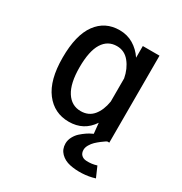

<svg xmlns="http://www.w3.org/2000/svg" viewBox="-167 -633 904 956"><g transform="rotate(30 285.0 -155.0)"><path d="M469.5 0Q466 2 460.5 5.2Q455 8.5 441 19.2Q427 30 416 40.5Q405 51 396.2 66Q387.5 81 387.5 94.5Q387.5 113.5 398.2 124Q409 134.5 426 135.5Q443 136.5 457.8 134.5Q472.5 132.5 486.5 128L512.5 187.5Q477.5 198.5 439.8 200.2Q402 202 369.2 195Q336.5 188 315.2 166.5Q294 145 294 112.5Q294 92.5 304.2 73.5Q314.5 54.5 329 41.8Q343.5 29 358 19.2Q372.5 9.5 383 5L393 0H392L386 -59.5Q339.5 11 253.5 11Q169.5 11 118.8 -55.5Q68 -122 68 -251Q68 -380.5 115.8 -445.8Q163.5 -511 246.5 -511Q290.5 -511 325.8 -490Q361 -469 385 -433V-500H481V0ZM165 -251Q165 -159.5 195.2 -112Q225.5 -64.5 278.5 -64.5Q323.5 -64.5 350 -96.2Q376.5 -128 385 -181V-314Q375.5 -364.5 347 -400Q318.5 -435.5 274.5 -435.5Q222 -435.5 193.5 -389.8Q165 -344 165 -251Z"/></g></svg>

Font: League Mono Narrow
Style: Regular
Weight: 400
Width: 3
Designer: Tyler Finck
Foundry: The League of Moveable Type / Tyler Finck
Version: Version 2.210